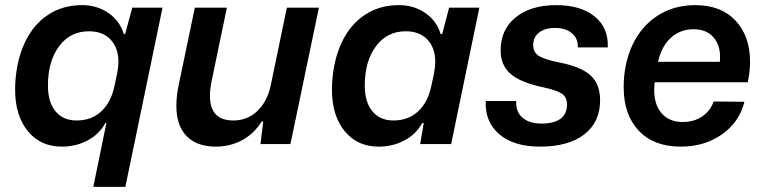

<svg xmlns="http://www.w3.org/2000/svg" viewBox="-20 -562 2979 749"><path d="M395 -82H391Q367 -38 321.5 -14Q276 10 221 10Q138 10 88.5 -50.5Q39 -111 39 -212Q39 -233 40 -244Q46 -332 78.5 -399.5Q111 -467 168 -504.5Q225 -542 300 -542Q359 -542 403.5 -511Q448 -480 463 -429H468L496 -532H614L469 167H344ZM426 -224 437 -275Q442 -302 442 -320Q442 -375 411.5 -407.5Q381 -440 327 -440Q254 -440 210.5 -381.5Q167 -323 167 -228Q167 -164 196.5 -128Q226 -92 279 -92Q337 -92 375 -127.5Q413 -163 426 -224Z M668 -150Q668 -187 677 -230L740 -532H865L805 -243Q799 -213 799 -188Q799 -92 890 -92Q945 -92 983.5 -128.5Q1022 -165 1036 -228L1099 -532H1224L1113 0H996L1007 -88H1001Q969 -38 922.5 -14Q876 10 822 10Q748 10 708 -31Q668 -72 668 -150Z M1275 -212Q1275 -233 1276 -244Q1282 -332 1314.5 -399.5Q1347 -467 1404 -504.5Q1461 -542 1536 -542Q1595 -542 1639.5 -511Q1684 -480 1699 -429H1705L1732 -532H1850L1740 0H1619L1633 -82H1627Q1603 -38 1557.5 -14Q1512 10 1457 10Q1374 10 1324.5 -50.5Q1275 -111 1275 -212ZM1662 -224 1673 -275Q1678 -302 1678 -320Q1678 -375 1647.5 -407.5Q1617 -440 1563 -440Q1490 -440 1446.5 -381.5Q1403 -323 1403 -228Q1403 -164 1432.5 -128Q1462 -92 1515 -92Q1573 -92 1611 -127.5Q1649 -163 1662 -224Z M1875 -168H1994Q1991 -127 2017.5 -103.5Q2044 -80 2092 -80Q2142 -80 2167 -99Q2192 -118 2192 -154Q2192 -183 2172 -196.5Q2152 -210 2101 -221Q2010 -240 1971.5 -274Q1933 -308 1933 -365Q1933 -447 1992 -494.5Q2051 -542 2150 -542Q2245 -542 2299.5 -498Q2354 -454 2351 -377H2234Q2236 -411 2211.5 -432Q2187 -453 2145 -453Q2106 -453 2083 -435Q2060 -417 2060 -386Q2060 -358 2082 -344Q2104 -330 2163 -318Q2246 -302 2283.5 -268Q2321 -234 2321 -171Q2321 -85 2259 -37.5Q2197 10 2087 10Q1984 10 1927.5 -38.5Q1871 -87 1875 -168Z M2413 -221Q2413 -314 2447.5 -387Q2482 -460 2545.5 -501Q2609 -542 2692 -542Q2793 -542 2849.5 -481.5Q2906 -421 2906 -321Q2906 -283 2897 -241H2534Q2532 -221 2532 -212Q2532 -153 2561.5 -119.5Q2591 -86 2643 -86Q2687 -86 2719 -107.5Q2751 -129 2764 -166L2884 -165Q2864 -85 2796 -37.5Q2728 10 2636 10Q2530 10 2471.5 -52.5Q2413 -115 2413 -221ZM2788 -321Q2789 -328 2789 -340Q2789 -389 2761.5 -418.5Q2734 -448 2686 -448Q2634 -448 2597.5 -415Q2561 -382 2547 -321Z"/></svg>

Font: Mona Sans SemiBold
Style: Italic
Weight: 600
Italic angle: -11.7°
Designer: Deni Anggara
Foundry: GitHub
Version: Version 2.000